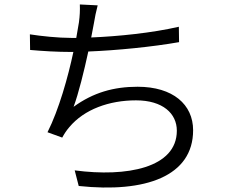

<svg xmlns="http://www.w3.org/2000/svg" viewBox="-20 -805 1040 861"><path d="M114 -651 115 -581C172 -576 235 -572 301 -572H309C285 -459 244 -313 193 -212L259 -188C269 -206 278 -220 291 -235C358 -315 470 -355 590 -355C710 -355 773 -296 773 -219C773 -52 548 -10 315 -41L333 29C633 61 846 -15 846 -221C846 -336 756 -416 597 -416C490 -416 398 -390 310 -326C332 -385 357 -486 376 -574C504 -579 664 -595 783 -616L782 -685C660 -657 510 -642 389 -637L401 -700C405 -725 411 -755 418 -781L338 -785C339 -758 338 -735 334 -705L322 -635H300C240 -635 165 -643 114 -651Z"/></svg>

Font: ChiuKong Gothic CL Normal
Style: Regular
Weight: 350
Designer: Ryoko NISHIZUKA 西塚涼子 (kana, bopomofo & ideographs); Paul D. Hunt (Latin, Greek & Cyrillic); Sandoll Communications 산돌커뮤니
Foundry: Adobe
Version: Version 1.300